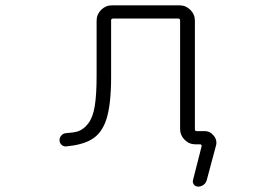

<svg xmlns="http://www.w3.org/2000/svg" viewBox="-20 -565 1040 723"><path d="M343.8 -280.3V-487.3Q343.8 -510.7 360.8 -527.8Q377.9 -544.9 401.4 -544.9H656.2Q679.7 -544.9 696.8 -527.8Q713.9 -510.7 713.9 -487.3V-78.1Q713.9 -71.3 720.7 -71.3H750Q771.5 -71.3 785.2 -53.7Q794.9 -42 794.9 -27.3Q794.9 -21.5 793 -15.6L758.8 112.3Q755.9 124 746.6 130.9Q737.3 137.7 726.6 137.7Q715.8 137.7 710 129.9Q704.1 122.1 707 112.3L739.3 -14.6Q740.2 -16.6 738.3 -19Q736.3 -21.5 734.4 -21.5H715.8Q692.4 -21.5 675.3 -38.6Q658.2 -55.7 658.2 -79.1V-488.3Q658.2 -495.1 650.4 -495.1H406.2Q398.4 -495.1 398.4 -488.3V-274.4Q398.4 -171.9 380.9 -116.7Q363.3 -61.5 323.2 -39.1Q290 -19.5 229.5 -13.7Q219.7 -12.7 211.9 -19.5Q204.1 -26.4 204.1 -38.1Q204.1 -46.9 210.9 -54.7Q217.8 -62.5 227.5 -63.5Q256.8 -65.4 273.4 -70.3Q295.9 -78.1 313 -101.1Q330.1 -124 336.9 -166Q343.8 -208 343.8 -280.3Z"/></svg>

Font: Rounded-X Mgen+ 2m light
Style: Regular
Weight: 200
Designer: [Source Han Sans]
Ryoko NISHIZUKA  (kana & ideographs); Paul D. Hunt (Latin, Greek & Cyrillic); Wenlong ZHANG  (bopomofo
Version: Version 1.059.20150602